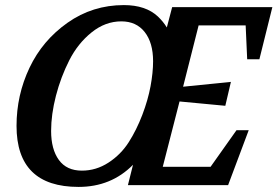

<svg xmlns="http://www.w3.org/2000/svg" viewBox="-20 -728 1091 755"><path d="M45 -233Q45 -354 96 -461.5Q147 -569 245.5 -638.5Q344 -708 467 -708Q553 -708 601 -663Q622 -643 636 -620L657 -700H1051L1000 -495H952L946 -628H761L700 -387L888 -406L866 -312L686 -329L620 -72H808L910 -216H958L877 0H483L503 -80Q417 7 289 7Q45 7 45 -233ZM181 -213Q181 -141 211.5 -99Q242 -57 302 -57Q358 -57 406.5 -88.5Q455 -120 486 -168.5Q517 -217 539.5 -276Q562 -335 572 -389Q582 -443 582 -487Q582 -560 549 -602Q516 -644 457 -644Q394 -644 340 -600.5Q286 -557 252.5 -491Q219 -425 200 -351.5Q181 -278 181 -213Z"/></svg>

Font: Volkhov
Style: Bold Italic
Weight: 700
Designer: Cyreal (www.cyreal.org)
Foundry: Cyreal (www.cyreal.org)
Version: Version 1.001